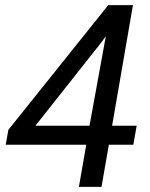

<svg xmlns="http://www.w3.org/2000/svg" viewBox="-20 -731 585 751"><path d="M12.7 -223.1 403.3 -710.9H500L418.5 -239.3H514.6L501.5 -165H405.8L377 0H288.6L317.4 -165H2.4ZM118.7 -239.3H330.1L394 -589.8L378.9 -568.4Z"/></svg>

Font: Mardoto
Style: Italic
Weight: 400
Italic angle: -12°
Designer: Christian Robertson, Vahan Hovhannisyan
Foundry: Google
Version: Version 1.000